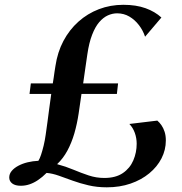

<svg xmlns="http://www.w3.org/2000/svg" viewBox="-20 -773 760 800"><path d="M425 7.5Q384 7.5 348.8 -0.8Q313.5 -9 282.8 -20.2Q252 -31.5 225 -41Q198 -50.5 174 -52.5Q156 -34.5 138.5 -22.8Q121 -11 103.2 -5Q85.5 1 66.5 1Q43.5 1 31 -8.5Q18.5 -18 18.5 -33.5Q18.5 -48.5 28.8 -60.8Q39 -73 56.2 -82.2Q73.5 -91.5 95.2 -96.8Q117 -102 140 -103Q146 -112.5 151.2 -128.5Q156.5 -144.5 161.8 -166Q167 -187.5 170.5 -212.5Q174 -236.5 177.8 -265Q181.5 -293.5 185.5 -323.5Q189.5 -353.5 193.5 -381.5H103L108.5 -425.5H200Q202 -437.5 203.8 -449.8Q205.5 -462 207.2 -474Q209 -486 211 -498Q219.5 -555.5 244.2 -602.2Q269 -649 306.8 -682.8Q344.5 -716.5 392.2 -734.8Q440 -753 494 -753Q547 -753 586.5 -738.8Q626 -724.5 652.5 -700L584.5 -620Q576 -646 559 -668.2Q542 -690.5 519 -704Q496 -717.5 468 -717.5Q448.5 -717.5 429.2 -708.8Q410 -700 393.2 -680.5Q376.5 -661 363.8 -628Q351 -595 344 -547Q339.5 -517 335.2 -486.5Q331 -456 326.5 -425.5H472L467 -381.5H319.5Q317.5 -367 314.5 -347Q311.5 -327 307.5 -299Q301 -256 289.8 -217.2Q278.5 -178.5 261 -145.8Q243.5 -113 218 -89Q253.5 -79.5 285.8 -66Q318 -52.5 349.5 -42Q381 -31.5 414.5 -31.5Q462 -31.5 491.8 -51.8Q521.5 -72 535.5 -104.8Q549.5 -137.5 549.5 -174Q549.5 -197.5 541.8 -219.2Q534 -241 519 -256.5L635.5 -270.5Q645 -262.5 653 -250.8Q661 -239 666 -223.5Q671 -208 671 -187.5Q671 -148.5 653 -113.2Q635 -78 602 -50.8Q569 -23.5 524 -8Q479 7.5 425 7.5Z"/></svg>

Font: Merriweather 120pt SemiBold
Style: Italic
Weight: 600
Italic angle: -7.8°
Version: Version 2.101